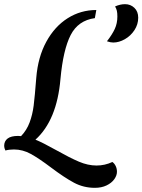

<svg xmlns="http://www.w3.org/2000/svg" viewBox="-73 -731 683 921"><path d="M590 -646Q590 -614 572 -586.5Q554 -559 526 -543Q498 -527 470 -527Q457 -527 440 -533Q465 -565 477.5 -592Q490 -619 490 -652Q490 -669 487.5 -679.5Q485 -690 479 -700Q503 -711 527 -711Q553 -711 571.5 -693.5Q590 -676 590 -646ZM488 93Q488 111 475 129Q462 147 438 158.5Q414 170 382 170Q328 170 282 145.5Q236 121 171 72Q114 29 75 7.5Q36 -14 -6 -14Q-30 -14 -47 -9Q-53 -21 -53 -31Q-53 -54 -36.5 -66.5Q-20 -79 14 -79Q23 -79 28 -78Q55 -106 69 -143.5Q83 -181 88.5 -224.5Q94 -268 101 -358Q109 -457 149 -530.5Q189 -604 251.5 -643.5Q314 -683 389 -683L382 -644Q302 -633 266 -563Q230 -493 217 -352Q200 -154 97 -61Q130 -48 198 -10Q262 26 305.5 44.5Q349 63 390 63Q430 63 466 46Q476 53 482 65.5Q488 78 488 93Z"/></svg>

Font: Sansita SW
Style: Italic
Weight: 400
Italic angle: -11°
Designer: Pablo Cosgaya
Foundry: Omnibus-Type
Version: Version 1.000